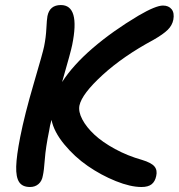

<svg xmlns="http://www.w3.org/2000/svg" viewBox="-20 -730 708 761"><path d="M99.1 11.2Q68.8 11.2 55.9 -8.3Q43 -27.8 44.2 -70.1Q45.4 -112.3 60.1 -187Q77.6 -275.9 114 -399.7Q150.4 -523.4 154.8 -545.9Q162.1 -582 163.8 -617.2Q165.5 -652.3 168 -666Q176.8 -710 221.2 -710Q298.3 -710 266.1 -551.8Q261.7 -528.3 226.1 -404.8Q269.5 -472.2 347.9 -539.6Q426.3 -606.9 528.8 -668Q597.2 -708 626 -708Q648.4 -708 660.2 -693.4Q671.9 -678.7 667 -651.9Q662.6 -629.4 644.8 -611.8Q627 -594.2 587.9 -571.8Q468.8 -507.8 386.7 -432.9Q304.7 -357.9 294.9 -312Q290 -287.6 306.2 -256.8Q322.3 -226.1 354.2 -196.3Q386.2 -166.5 436 -139.4Q485.8 -112.3 543 -96.2Q580.1 -85 592.3 -70.1Q604.5 -55.2 599.1 -32.2Q594.7 -10.7 581.1 0.2Q567.4 11.2 541 11.2Q497.1 11.2 439 -12.2Q380.9 -35.6 328.1 -72Q275.4 -108.4 234.6 -158Q193.8 -207.5 184.1 -254.9Q177.2 -230.5 174.8 -211.9Q161.1 -145.5 157.7 -99.1Q154.3 -52.7 149.9 -34.2Q146.5 -12.7 132.8 -0.7Q119.1 11.2 99.1 11.2Z"/></svg>

Font: Shantell Sans Normal
Style: Italic
Weight: 500
Italic angle: -11.31°
Designer: Stephen Nixon, Anya Danilova, Shantell Martin
Foundry: Arrow Type
Version: Version 1.006;[559af2be0]